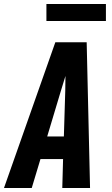

<svg xmlns="http://www.w3.org/2000/svg" viewBox="-43 -948 563 968"><path d="M-23 0 236 -735H394L411 0H271L275 -146H161L117 0ZM279 -260 286 -490Q286 -509 286.5 -527.5Q287 -546 287 -565Q281 -546 275.5 -527.5Q270 -509 264 -490L195 -260ZM191 -842V-928H491V-842Z"/></svg>

Font: Iosevka Heavy Oblique
Style: Regular
Weight: 900
Italic angle: -9°
Monospace: yes
Designer: Belleve Invis
Foundry: Belleve Invis
Version: Version 32.5.0; ttfautohint (v1.8.4)